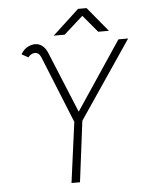

<svg xmlns="http://www.w3.org/2000/svg" viewBox="-58 -900 728 946"><g transform="rotate(-5 306.5 -427.0)"><path d="M133 -655Q124 -655 117 -651Q104 -644 100 -636L67 -654Q80 -677 100 -688Q120 -698 138 -698Q158 -698 174 -685Q190 -672 199 -649L323 -348L549 -686H597L337 -302L299 -1H257L297 -300L163 -631Q153 -655 133 -655ZM364 -853H406L506 -732H453L382 -817L287 -732H233Z"/></g></svg>

Font: Bellota Light
Style: Italic
Weight: 300
Italic angle: -7.5°
Designer: Kemie Guaida
Foundry: Kemie Guaida
Version: Version 4.001